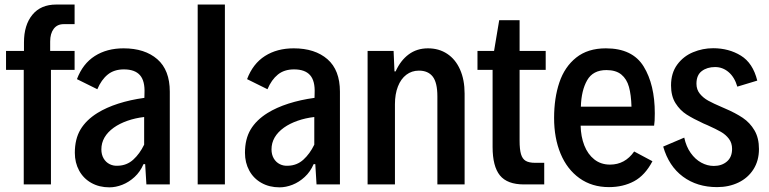

<svg xmlns="http://www.w3.org/2000/svg" viewBox="-20 -804 3352 837"><path d="M83.5 -499.5H6.3V-582H84.5V-619.1Q84.5 -694.8 121.1 -739.5Q157.7 -784.2 225.1 -784.2H305.2V-698.7H257.3Q229.5 -698.7 214.1 -678.2Q198.7 -657.7 198.7 -623V-582H305.2V-499.5H202.1V0H83.5Z M720.2 -404.3V0H618.2L612.8 -88.4H605.5Q591.3 -55.2 566.7 -32.5Q542 -9.8 513.2 1.5Q484.4 12.7 457 12.7Q412.6 12.7 378.2 -6.6Q343.8 -25.9 325 -60.3Q306.2 -94.7 306.2 -137.7Q306.2 -197.8 330.8 -239.3Q355.5 -280.8 404.8 -311.5Q443.4 -335.4 495.8 -352.3Q548.3 -369.1 609.4 -377.4L609.9 -397Q612.3 -451.2 590.1 -476.3Q567.9 -501.5 520 -501.5Q477.5 -501.5 449.7 -479Q421.9 -456.5 404.3 -415L315.4 -459Q340.8 -526.4 393.3 -559.8Q445.8 -593.3 518.6 -593.3Q611.3 -593.3 665.8 -545.9Q720.2 -498.5 720.2 -404.3ZM608.4 -173.3V-293.9Q570.3 -289.6 535.9 -277.6Q501.5 -265.6 476.1 -247.6Q421.9 -208.5 421.9 -152.8Q421.9 -130.4 431.6 -113.5Q441.4 -96.7 458 -88.4Q474.6 -80.1 494.1 -81.5Q532.7 -82.5 560.8 -107.9Q588.9 -133.3 608.4 -173.3Z M841.8 -784.2H960.4V0H841.8Z M1461.9 -404.3V0H1359.9L1354.5 -88.4H1347.2Q1333 -55.2 1308.3 -32.5Q1283.7 -9.8 1254.9 1.5Q1226.1 12.7 1198.7 12.7Q1154.3 12.7 1119.9 -6.6Q1085.4 -25.9 1066.7 -60.3Q1047.9 -94.7 1047.9 -137.7Q1047.9 -197.8 1072.5 -239.3Q1097.2 -280.8 1146.5 -311.5Q1185.1 -335.4 1237.5 -352.3Q1290 -369.1 1351.1 -377.4L1351.6 -397Q1354 -451.2 1331.8 -476.3Q1309.6 -501.5 1261.7 -501.5Q1219.2 -501.5 1191.4 -479Q1163.6 -456.5 1146 -415L1057.1 -459Q1082.5 -526.4 1135 -559.8Q1187.5 -593.3 1260.3 -593.3Q1353 -593.3 1407.5 -545.9Q1461.9 -498.5 1461.9 -404.3ZM1350.1 -173.3V-293.9Q1312 -289.6 1277.6 -277.6Q1243.2 -265.6 1217.8 -247.6Q1163.6 -208.5 1163.6 -152.8Q1163.6 -130.4 1173.3 -113.5Q1183.1 -96.7 1199.7 -88.4Q1216.3 -80.1 1235.8 -81.5Q1274.4 -82.5 1302.5 -107.9Q1330.6 -133.3 1350.1 -173.3Z M1582.5 -582H1695.8L1699.7 -492.7H1704.6Q1726.1 -540.5 1761.7 -566.9Q1797.4 -593.3 1845.7 -593.3Q1893.6 -593.3 1929.7 -569.3Q1965.8 -545.4 1985.6 -500.7Q2005.4 -456.1 2005.4 -396V0H1886.7V-383.8Q1886.7 -443.8 1866.5 -470Q1846.2 -496.1 1806.2 -496.1Q1774.9 -496.1 1751.2 -478Q1727.5 -460 1714.6 -426.8Q1701.7 -393.6 1701.7 -349.6V0H1582.5Z M2127.4 -163.6V-499.5H2061.5V-582H2133.8L2156.2 -715.8H2245.1V-582H2358.9V-499.5H2245.1V-190.9Q2245.1 -152.8 2251.2 -132.1Q2257.3 -111.3 2271.7 -102.8Q2286.1 -94.2 2313.5 -94.2H2352.5V0H2264.2Q2191.4 0 2159.4 -39.3Q2127.4 -78.6 2127.4 -163.6Z M2831.5 -256.3H2511.2Q2512.2 -208.5 2527.3 -169.9Q2542.5 -131.3 2571 -108.9Q2599.6 -86.4 2639.2 -86.4Q2704.6 -86.4 2744.6 -143.6L2824.2 -101.1Q2792 -39.6 2744.1 -13.9Q2696.3 11.7 2634.8 11.7Q2560.5 11.7 2506.3 -27.1Q2452.1 -65.9 2423.8 -134Q2395.5 -202.1 2395.5 -289.6Q2395.5 -376.5 2418.5 -444.6Q2441.4 -512.7 2491.9 -553Q2542.5 -593.3 2621.1 -593.3Q2737.3 -593.3 2785.9 -514.2Q2834.5 -435.1 2834.5 -310.1Q2834.5 -272.5 2831.5 -256.3ZM2512.2 -338.9H2732.9Q2731.4 -390.6 2721.9 -425Q2712.4 -459.5 2688.7 -479Q2665 -498.5 2623.5 -498.5Q2564.9 -498.5 2539.6 -454.1Q2514.2 -409.7 2512.2 -338.9Z M2871.1 -165 2962.9 -204.1Q2971.2 -165 2991 -137.2Q3010.7 -109.4 3037.1 -95Q3063.5 -80.6 3091.8 -80.6Q3126.5 -80.6 3148.9 -99.9Q3171.4 -119.1 3171.4 -154.8Q3171.4 -180.7 3157.5 -199Q3143.6 -217.3 3122.8 -229.2Q3102.1 -241.2 3064 -258.3L3046.9 -265.6Q3001.5 -286.6 2972.9 -304.9Q2944.3 -323.2 2924.8 -354.2Q2905.3 -385.3 2905.3 -431.6Q2905.3 -485.8 2932.4 -522.5Q2959.5 -559.1 3001.5 -576.4Q3043.5 -593.8 3088.9 -593.8Q3157.2 -593.8 3209.7 -561.5Q3262.2 -529.3 3281.2 -452.6L3194.3 -426.3Q3182.1 -467.8 3156.2 -489.7Q3130.4 -511.7 3097.2 -511.7Q3062.5 -511.7 3039.3 -494.1Q3016.1 -476.6 3016.1 -439Q3016.1 -413.6 3030.8 -395.5Q3045.4 -377.4 3067.4 -365.2Q3089.4 -353 3128.4 -336.4L3139.6 -331.5Q3186.5 -311.5 3218 -290.3Q3249.5 -269 3269 -235.8Q3288.6 -202.6 3288.6 -154.3Q3288.6 -103.5 3264.6 -65.9Q3240.7 -28.3 3199.2 -8.3Q3157.7 11.7 3106 11.7Q3019 11.7 2957.3 -33.9Q2895.5 -79.6 2871.1 -165Z"/></svg>

Font: Decalotype Medium
Style: Regular
Weight: 500
Designer: Alfredo Marco Pradil
Foundry: Alfredo Marco Pradil
Version: Version 1.0